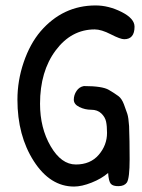

<svg xmlns="http://www.w3.org/2000/svg" viewBox="-20 -684 520 705"><path d="M331 -664Q379 -664 426.5 -640Q474 -616 474 -586Q474 -540 436 -540Q422 -540 387 -558Q352 -576 328 -576Q242 -576 184.5 -499Q127 -422 127 -303Q127 -214 166 -147Q205 -80 258.5 -80Q312 -80 342.5 -115.5Q373 -151 373 -196Q373 -221 369.5 -237.5Q366 -254 352 -267.5Q338 -281 315 -281Q292 -281 271.5 -291Q251 -301 251 -318Q251 -335 261 -350Q271 -365 288 -368Q356 -368 379.5 -354Q403 -340 415 -331Q427 -322 435 -301Q443 -280 447.5 -266Q452 -252 454 -221Q456 -169 456 -99.5Q456 -30 446 -14Q437 -1 416 -0.5Q395 0 387 -9Q379 -18 377 -49Q353 -28 316.5 -13.5Q280 1 252 1Q164 1 104 -92.5Q44 -186 44 -318Q44 -388 67 -455.5Q90 -523 129 -569Q211 -664 331 -664Z"/></svg>

Font: Patrick Hand SC
Style: Regular
Weight: 400
Designer: Patrick Wagesreiter
Foundry: Patrick Wagesreiter
Version: Version 1.003;PS 001.003;hotconv 1.0.70;makeotf.lib2.5.58329